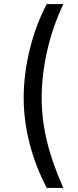

<svg xmlns="http://www.w3.org/2000/svg" viewBox="-20 -792 384 949"><path d="M97 -308C97 -159 137 -5 211 137H293C220 -27 186 -166 186 -308C186 -460 223 -623 293 -772H211C140 -638 97 -466 97 -308Z"/></svg>

Font: Wafeq
Style: Regular
Weight: 400
Designer: Rasmus Andersson & Azza Alameddine
Foundry: Google & TypeTogether
Version: Version 3.000;FEAKit 1.0